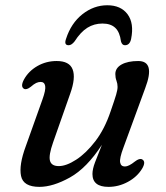

<svg xmlns="http://www.w3.org/2000/svg" viewBox="-20 -700 632 730"><path d="M520.5 -94Q536 -85.5 520.5 -59Q501.5 -27.5 466.2 -8.5Q431 10.5 392.5 10.5Q331.5 10.5 331.5 -38.5Q331.5 -57 341.2 -82.5Q351 -108 367.5 -149.5Q310 -61 245.8 -25.2Q181.5 10.5 130 10.5Q68.5 10.5 60 -31Q51.5 -72.5 78 -144L141.5 -322Q154.5 -358 151.8 -373.2Q149 -388.5 134.5 -388.5Q126 -388.5 117.5 -384.5Q109 -380.5 97 -370Q80.5 -357 71 -362.5Q57 -371 71 -397.5Q88.5 -429.5 122 -448.8Q155.5 -468 195.5 -468Q244 -468 256.2 -436Q268.5 -404 247 -344L182 -159Q164.5 -109.5 170 -89Q175.5 -68.5 203.5 -68.5Q232 -68.5 269.5 -92.8Q307 -117 342.5 -163.2Q378 -209.5 400.5 -276.5Q416 -321 421.5 -339.8Q427 -358.5 427 -369.5Q427 -382 422.8 -393.2Q418.5 -404.5 418.5 -418.5Q418.5 -441.5 442.2 -454.8Q466 -468 505.5 -468Q571.5 -468 532 -364.5L449 -138Q434 -98 436.8 -82.5Q439.5 -67 455 -67Q469.5 -67 493 -86Q510.5 -99.5 520.5 -94ZM369.5 -610.5Q338 -610.5 312.2 -594.5Q286.5 -578.5 263.5 -542.5Q252 -528 241 -528Q222.5 -528 231 -552Q250 -611.5 293.2 -645.8Q336.5 -680 388 -680Q439.5 -680 465 -645.8Q490.5 -611.5 478.5 -552Q473.5 -528 455 -528Q444 -528 440 -542.5Q435.5 -578 418.2 -594.2Q401 -610.5 369.5 -610.5Z"/></svg>

Font: Fraunces 9pt Soft
Style: Italic
Weight: 400
Italic angle: -16°
Version: Version 1.000;[0bf87f6ff]